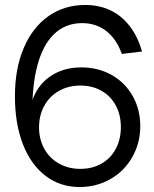

<svg xmlns="http://www.w3.org/2000/svg" viewBox="-20 -736 621 772"><path d="M40 -349Q40 -459 75 -542Q110 -625 174 -670.5Q238 -716 323 -716Q379 -716 424 -694.5Q469 -673 501.5 -631Q534 -589 551 -529L470 -519Q448 -580 407 -611.5Q366 -643 310 -643Q244 -643 198.5 -600Q153 -557 130.5 -473.5Q108 -390 110 -269L100 -239Q95 -304 119.5 -355.5Q144 -407 193 -436Q242 -465 307 -465Q375 -465 429 -434.5Q483 -404 513.5 -350Q544 -296 544 -229Q544 -161 512 -104.5Q480 -48 424 -16Q368 16 300 16Q222 16 163 -29Q104 -74 72 -156.5Q40 -239 40 -349ZM466 -225Q466 -274 445.5 -312Q425 -350 388 -371Q351 -392 303 -392Q255 -392 217 -370.5Q179 -349 158 -310.5Q137 -272 137 -224Q137 -176 158 -138Q179 -100 217 -78.5Q255 -57 303 -57Q351 -57 388 -78Q425 -99 445.5 -137.5Q466 -176 466 -225Z"/></svg>

Font: Uncut Sans Variable
Style: Regular
Weight: 400
Designer: Kasper Nordkvist
Foundry: UNCUT.wtf
Version: Version 1.304;Glyphs 3.2 (3246)